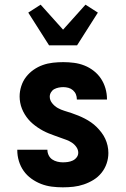

<svg xmlns="http://www.w3.org/2000/svg" viewBox="-20 -794 540 822"><path d="M249 8Q225 8 201.5 5Q178 2 156 -6.5Q134 -15 114.5 -29Q95 -43 81.5 -62Q68 -81 61 -104Q54 -127 54 -151V-153H183V-152Q183 -140 188.5 -129Q194 -118 203.5 -111.5Q213 -105 225 -102Q237 -99 249 -99Q260 -99 270.5 -100.5Q281 -102 291 -106.5Q301 -111 308 -120Q315 -129 315 -140Q315 -153 307 -164.5Q299 -176 287.5 -183.5Q276 -191 263.5 -195.5Q251 -200 238.5 -204.5Q226 -209 213.5 -213.5Q201 -218 188.5 -223Q176 -228 164 -234.5Q152 -241 141 -248.5Q130 -256 120 -264.5Q110 -273 101.5 -283Q93 -293 86 -304.5Q79 -316 74 -328.5Q69 -341 66.5 -354.5Q64 -368 64 -381Q64 -403 71 -425Q78 -447 91.5 -464.5Q105 -482 123.5 -495Q142 -508 163 -515.5Q184 -523 206.5 -525.5Q229 -528 251 -528Q274 -528 297 -525Q320 -522 341.5 -513.5Q363 -505 381.5 -490.5Q400 -476 412.5 -457Q425 -438 431.5 -415.5Q438 -393 438 -370V-368H309V-369Q309 -380 305 -390Q301 -400 292.5 -407.5Q284 -415 273 -418Q262 -421 251 -421Q241 -421 231 -419Q221 -417 212.5 -412.5Q204 -408 198.5 -399Q193 -390 193 -380Q193 -365 203.5 -352Q214 -339 227.5 -331.5Q241 -324 256 -319.5Q271 -315 286 -310Q301 -305 315.5 -299Q330 -293 343.5 -286Q357 -279 370 -270Q383 -261 394 -250Q405 -239 414.5 -226.5Q424 -214 430.5 -200Q437 -186 440.5 -170.5Q444 -155 444 -139Q444 -116 436.5 -94Q429 -72 414.5 -54Q400 -36 380.5 -24Q361 -12 339 -4.5Q317 3 294.5 5.5Q272 8 249 8ZM190 -600 101 -740 154 -774 250 -667 346 -774 399 -740 310 -600Z"/></svg>

Font: Iosevka SS18 Heavy
Style: Regular
Weight: 900
Monospace: yes
Designer: Belleve Invis
Foundry: Belleve Invis
Version: Version 25.1.1; ttfautohint (v1.8.4)